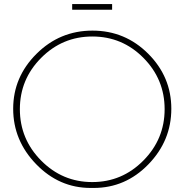

<svg xmlns="http://www.w3.org/2000/svg" viewBox="-20 -914 910 947"><path d="M442 13H427Q272 13 158.5 -104Q45 -221 45 -377.5Q45 -534 160 -648.5Q275 -763 436 -763Q597 -763 711 -649Q825 -535 825 -377.5Q825 -220 712 -103.5Q599 13 442 13ZM792 -375.5Q792 -523 687.5 -628.5Q583 -734 435.5 -734Q288 -734 183 -628.5Q78 -523 78 -375.5Q78 -228 183 -122Q288 -16 435 -16Q582 -16 687 -122Q792 -228 792 -375.5ZM533 -866H336V-894H533Z"/></svg>

Font: Poiret One
Style: Regular
Weight: 400
Designer: Denis Masharov
Foundry: Denis Masharov
Version: Version 1.001